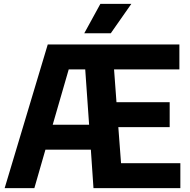

<svg xmlns="http://www.w3.org/2000/svg" viewBox="-20 -969 980 989"><path d="M4 0 226 -740H904V-611.5H567.5L580 -442.5H854V-314H589.5L603.5 -128.5H909V0H461.5L448 -198H214L157 0ZM334 -611.5 251.5 -326.5H439L419 -611.5ZM414 -797.5 497 -949H656.5L550.5 -797.5Z"/></svg>

Font: Encode Sans SmCnd
Style: Bold
Weight: 700
Width: 4
Designer: Multiple Designers
Foundry: Impallari Type
Version: Version 3.002; ttfautohint (v1.8.3) -l 8 -r 50 -G 200 -x 14 